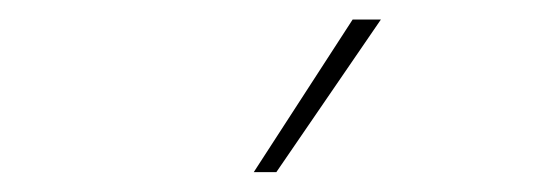

<svg xmlns="http://www.w3.org/2000/svg" viewBox="-20 -798 537 193"><path d="M235.1 -625 334.5 -778.4H362.9L257.8 -625Z"/></svg>

Font: Inter Thin BETA
Style: Regular
Weight: 100
Designer: Rasmus Andersson
Foundry: rsms
Version: Version 3.011;git-f93a4a705